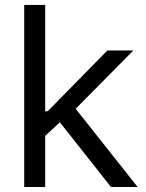

<svg xmlns="http://www.w3.org/2000/svg" viewBox="-20 -747 584 767"><path d="M76.7 0V-727.3H160.5V-302.6H170.5L409.1 -545.5H512.8L282.3 -312.5L529.8 0H423.3L219.1 -258.5L160.5 -204.2V0Z"/></svg>

Font: Inter UI
Style: Regular
Weight: 400
Designer: Rasmus Andersson
Foundry: rsms
Version: 3.2;8d6f07862